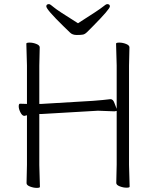

<svg xmlns="http://www.w3.org/2000/svg" viewBox="-20 -907 740 933"><path d="M359 -794Q463 -860 479 -873.5Q495 -887 501 -887Q514 -887 514 -876Q514 -863 434 -782Q414 -762 403.5 -751.5Q393 -741 383.5 -739Q374 -737 353 -737Q332 -737 320.5 -748.5Q309 -760 289 -779Q205 -861 205 -876Q205 -887 218 -887Q224 -887 241 -872Q258 -857 359 -794ZM171 -402H181L432 -417Q455 -419 479 -421Q503 -423 515 -425H518Q530 -425 537 -404L547 -378V-589L544 -695Q544 -700 560 -700Q576 -700 592.5 -693.5Q609 -687 609 -677L607 -588V-106L610 0Q610 5 594.5 5Q579 5 562 -1.5Q545 -8 545 -18L547 -107V-368L536 -366L456 -369L182 -353H171V-105L174 1Q174 6 158.5 6Q143 6 126 -0.5Q109 -7 109 -17L111 -106V-347Q102 -344 99 -344H98Q88 -344 79.5 -360.5Q71 -377 71 -390Q71 -403 77 -403H78L111 -402V-589L108 -695Q108 -700 124 -700Q140 -700 156.5 -693.5Q173 -687 173 -677L171 -588ZM182 -353Z"/></svg>

Font: ToneOZ-Pinyin-WenKai-Light
Style: Light
Weight: 300
Designer: Fontworks Inc.
Foundry: ToneOZ
Version: Version 0.240331